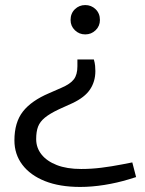

<svg xmlns="http://www.w3.org/2000/svg" viewBox="-20 -605 574 759"><path d="M351 -370Q355 -356 356 -345Q357 -334 357 -324Q357 -283 336 -251.5Q315 -220 266 -197L213 -173Q177 -156 157.5 -140Q138 -124 130.5 -104.5Q123 -85 123 -55Q123 -21 144 5.5Q165 32 204.5 47.5Q244 63 301 63Q341 63 381 58Q421 53 462 45L503 37L518 95L489 104Q443 118 393 126Q343 134 297 134Q216 134 158 111Q100 88 68.5 46.5Q37 5 37 -50Q37 -121 70.5 -164Q104 -207 175 -237L223 -258Q258 -273 272 -291.5Q286 -310 286 -343V-370ZM317 -585Q341 -585 358 -568.5Q375 -552 375 -526Q375 -502 358 -485.5Q341 -469 317 -469Q293 -469 276 -485.5Q259 -502 259 -526Q259 -552 276 -568.5Q293 -585 317 -585Z"/></svg>

Font: REM Medium Light
Style: Regular
Weight: 300
Version: Version 1.005;gftools[0.9.28]